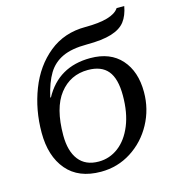

<svg xmlns="http://www.w3.org/2000/svg" viewBox="-108 -803 809 902"><g transform="rotate(-15 296.5 -352.0)"><path d="M50 -239Q50 -350 88 -448Q126 -546 200 -606Q274 -666 377 -666Q511 -666 542 -714H579Q571 -669 549.5 -641Q528 -613 483 -599Q438 -585 362 -585Q289 -585 244 -564Q199 -543 173.5 -501Q148 -459 132 -389L135 -388Q206 -519 361 -519Q458 -519 511 -459.5Q564 -400 564 -300Q564 -217 525.5 -146Q487 -75 420.5 -32.5Q354 10 273 10Q164 10 107 -57.5Q50 -125 50 -239ZM464 -310Q464 -392 432.5 -430Q401 -468 336 -468Q250 -468 197.5 -401Q145 -334 145 -201Q145 -124 178 -81.5Q211 -39 275 -39Q328 -39 371 -71.5Q414 -104 439 -165Q464 -226 464 -310Z"/></g></svg>

Font: Noto Serif Cond
Style: Italic
Weight: 400
Width: 3
Italic angle: -12°
Designer: Monotype Design Team
Foundry: Monotype Imaging Inc.
Version: Version 1.001